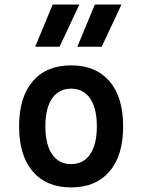

<svg xmlns="http://www.w3.org/2000/svg" viewBox="-20 -815 626 845"><path d="M293 9.8Q184.1 9.8 124 -60.5Q64 -130.9 64 -258.8Q64 -387.2 124 -457.3Q184.1 -527.3 293 -527.3Q401.9 -527.3 461.9 -457.3Q522 -387.2 522 -258.8Q522 -130.9 461.9 -60.5Q401.9 9.8 293 9.8ZM293 -92.8Q347.2 -92.8 376.7 -136.2Q406.2 -179.7 406.2 -258.8Q406.2 -338.4 376.7 -381.6Q347.2 -424.8 293 -424.8Q238.8 -424.8 209.2 -381.6Q179.7 -338.4 179.7 -258.8Q179.7 -179.7 209.2 -136.2Q238.8 -92.8 293 -92.8ZM320.3 -609.4 397.5 -794.9H514.6L427.7 -609.4ZM134.8 -609.4 211.9 -794.9H329.1L242.2 -609.4Z"/></svg>

Font: Cascadia Mono Medium
Style: Regular
Weight: 500
Monospace: yes
Designer: Aaron Bell
Foundry: Saja Typeworks
Version: Version 2407.024